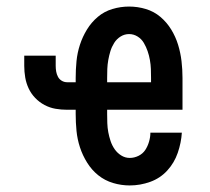

<svg xmlns="http://www.w3.org/2000/svg" viewBox="-20 -558 640 586"><path d="M376 8Q350 8 325 0.5Q300 -7 280 -23Q260 -39 246 -61.5Q232 -84 224 -108.5Q216 -133 213.5 -158.5Q211 -184 211 -210V-223H185Q167 -223 149.5 -226Q132 -229 116 -237.5Q100 -246 87.5 -259Q75 -272 67.5 -288Q60 -304 57 -321.5Q54 -339 54 -357V-388H150V-357Q150 -348 151.5 -339.5Q153 -331 157 -323.5Q161 -316 168.5 -311.5Q176 -307 185 -307H211V-320Q211 -346 213.5 -371.5Q216 -397 224 -421.5Q232 -446 245.5 -468Q259 -490 278.5 -506.5Q298 -523 323 -530.5Q348 -538 374 -538Q400 -538 425 -530.5Q450 -523 469.5 -506.5Q489 -490 502.5 -468Q516 -446 523.5 -421.5Q531 -397 534 -371.5Q537 -346 537 -320V-223H307V-210Q307 -196 307.5 -182Q308 -168 310.5 -154.5Q313 -141 317.5 -127.5Q322 -114 330 -102.5Q338 -91 350 -83.5Q362 -76 376 -76Q390 -76 403 -82.5Q416 -89 423.5 -100.5Q431 -112 435 -126Q439 -140 439 -153H535Q533 -122 522.5 -91.5Q512 -61 490.5 -37.5Q469 -14 438.5 -3Q408 8 376 8ZM307 -307H441V-320Q441 -334 440.5 -347.5Q440 -361 437.5 -375Q435 -389 430.5 -402Q426 -415 419 -427Q412 -439 400 -446.5Q388 -454 374 -454Q360 -454 348 -446.5Q336 -439 328.5 -427Q321 -415 317 -402Q313 -389 310.5 -375Q308 -361 307.5 -347.5Q307 -334 307 -320Z"/></svg>

Font: Iosevka Slab Medium Extended
Style: Regular
Weight: 500
Width: 7
Monospace: yes
Designer: Belleve Invis
Foundry: Belleve Invis
Version: Version 11.1.1; ttfautohint (v1.8.3)